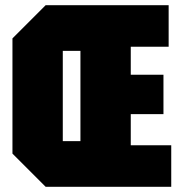

<svg xmlns="http://www.w3.org/2000/svg" viewBox="-20 -720 699 740"><path d="M28 -128V-572L156 -700H630V-540H484V-432H610V-280H484V-160H640V0H156ZM222 -524V-176H290V-524Z"/></svg>

Font: Tektur Condensed ExtraBold
Style: Regular
Weight: 800
Width: 3
Designer: Adam Jagosz
Foundry: Adam Jagosz
Version: Version 1.005;gftools[0.9.30]